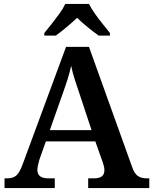

<svg xmlns="http://www.w3.org/2000/svg" viewBox="-20 -951 775 971"><path d="M3 0V-49H17Q45 -49 62 -63Q79 -77 96 -124L314 -714H430L648 -107Q659 -74 676.5 -61.5Q694 -49 723 -49H735V0H426V-49H455Q480 -49 494 -58.5Q508 -68 508 -91Q508 -101 505 -112Q502 -123 499 -132L462 -236H212L179 -143Q176 -131 172.5 -116.5Q169 -102 169 -92Q169 -49 224 -49H257V0ZM232 -293H443L383 -474Q370 -512 358.5 -547.5Q347 -583 340 -618Q332 -583 322 -551Q312 -519 298 -480ZM204 -784Q220 -803 240.5 -829Q261 -855 280.5 -882Q300 -909 310 -931H430Q441 -909 460 -882Q479 -855 500 -829Q521 -803 536 -784V-771H479Q455 -788 423.5 -813.5Q392 -839 370 -861Q347 -839 316.5 -813.5Q286 -788 262 -771H204Z"/></svg>

Font: Noto Serif Malayalam SemiBold
Style: Regular
Weight: 600
Designer: Indian type Foundry, Jelle Bosma, Monotype Design Team
Foundry: Monotype Imaging Inc.
Version: Version 2.104; ttfautohint (v1.8.4.7-5d5b)